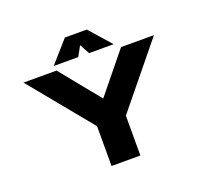

<svg xmlns="http://www.w3.org/2000/svg" viewBox="-145 -1061 1340 1239"><g transform="rotate(-20 525.0 -441.0)"><path d="M699 -734H530.5L493.5 -802L456 -734H287.5L418 -882H568.5ZM417.5 0V-273.5L67.5 -700H294.5L516 -427.5L737.5 -700H963.5L615.5 -273.5V0Z"/></g></svg>

Font: League Mono Extended ExtraBold
Style: Regular
Weight: 800
Width: 9
Designer: Tyler Finck
Foundry: The League of Moveable Type / Tyler Finck
Version: Version 2.210